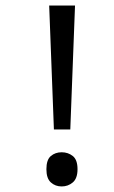

<svg xmlns="http://www.w3.org/2000/svg" viewBox="-20 -684 411 691"><path d="M174 -218 157 -664H250L233 -218ZM202 -13Q179 -13 163 -27.5Q147 -42 147 -75Q147 -109 163 -122.5Q179 -136 202 -136Q225 -136 242 -122.5Q259 -109 259 -75Q259 -42 242 -27.5Q225 -13 202 -13Z"/></svg>

Font: Noto Sans Gunjala Gondi
Style: Regular
Weight: 400
Designer: Ek Type
Foundry: Ek Type
Version: Version 1.004